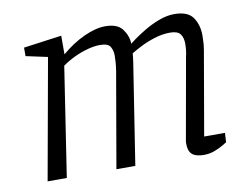

<svg xmlns="http://www.w3.org/2000/svg" viewBox="-62 -599 896 690"><g transform="rotate(-10 386.0 -254.5)"><path d="M631 4Q613 4 600 -0.5Q587 -5 580.5 -16Q574 -27 574 -46Q574 -49 574 -52Q574 -55 575 -59L628 -357Q630 -364 631.5 -376.5Q633 -389 633 -401Q633 -424 623 -437Q613 -450 586 -450Q557 -450 527.5 -440.5Q498 -431 475 -419Q452 -407 441 -400Q440 -391 439.5 -384.5Q439 -378 437 -366L380 0H311L371 -346Q374 -365 375 -379.5Q376 -394 376 -404Q376 -421 368 -435.5Q360 -450 330 -450Q310 -450 285.5 -443.5Q261 -437 236.5 -425.5Q212 -414 191 -399L130 0H60L139 -440L60 -457V-488L199 -507V-439Q240 -474 283 -493.5Q326 -513 360 -513Q405 -513 423 -488.5Q441 -464 442 -435Q444 -437 460.5 -449Q477 -461 502 -476Q527 -491 556 -502Q585 -513 612 -513Q662 -513 680.5 -485.5Q699 -458 699 -420Q699 -406 698 -392.5Q697 -379 695 -367Q693 -355 691 -344L642 -61H718L716 -27Q714 -26 701 -18Q688 -10 669.5 -3Q651 4 631 4Z"/></g></svg>

Font: Faustina Light
Style: Italic
Weight: 300
Italic angle: -8°
Designer: Alfonso Garcia
Foundry: http://www.omnibus-type.com
Version: Version 1.200